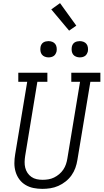

<svg xmlns="http://www.w3.org/2000/svg" viewBox="-20 -1200 662 1228"><path d="M251 8Q222 8 194.5 2.5Q167 -3 143.5 -17Q120 -31 104 -52.5Q88 -74 80 -100.5Q72 -127 72 -155.5Q72 -184 77 -213L154 -677H97V-735H283V-677H219L141 -203Q138 -184 137.5 -164.5Q137 -145 141.5 -127Q146 -109 156 -94Q166 -79 181 -68.5Q196 -58 214.5 -54Q233 -50 252 -50Q271 -50 289.5 -53Q308 -56 325.5 -64.5Q343 -73 358.5 -86Q374 -99 385 -115.5Q396 -132 402 -150Q408 -168 411 -187L492 -677H436V-735H622V-677H558L475 -177Q471 -151 462 -126Q453 -101 437.5 -79Q422 -57 400 -39.5Q378 -22 353 -11Q328 0 302 4Q276 8 251 8ZM490 -833Q478 -833 466.5 -837.5Q455 -842 448 -851Q441 -860 439 -872.5Q437 -885 439 -898Q440 -906 444.5 -914.5Q449 -923 456.5 -928Q464 -933 473 -935Q482 -937 490 -937Q503 -937 514.5 -932.5Q526 -928 533 -919Q540 -910 542 -897.5Q544 -885 542 -872Q540 -864 535.5 -855.5Q531 -847 523.5 -842Q516 -837 507.5 -835Q499 -833 490 -833ZM290 -833Q278 -833 266.5 -837.5Q255 -842 248 -851Q241 -860 239 -872.5Q237 -885 239 -898Q240 -906 244.5 -914.5Q249 -923 256.5 -928Q264 -933 273 -935Q282 -937 290 -937Q303 -937 314.5 -932.5Q326 -928 333 -919Q340 -910 342 -897.5Q344 -885 342 -872Q340 -864 335.5 -855.5Q331 -847 323.5 -842Q316 -837 307.5 -835Q299 -833 290 -833ZM422 -1004 308 -1140 364 -1180 468 -1036Z"/></svg>

Font: Iosevka Curly Slab LtEx
Style: Italic
Weight: 300
Width: 7
Italic angle: -9°
Monospace: yes
Designer: Belleve Invis
Foundry: Belleve Invis
Version: Version 11.1.0; ttfautohint (v1.8.3)